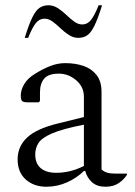

<svg xmlns="http://www.w3.org/2000/svg" viewBox="-20 -700 514 730"><path d="M156 10Q109 10 78 -17.5Q47 -45 47 -94Q47 -143 83 -177Q119 -211 202 -231L299 -255V-332Q299 -370 269.5 -395Q240 -420 204 -420Q164 -420 148 -401Q132 -382 132 -349V-316L127 -311H85Q70 -311 64.5 -315.5Q59 -320 59 -337Q59 -358 72 -380Q85 -402 111 -418Q139 -436 168.5 -448Q198 -460 228 -460Q266 -460 297 -449.5Q328 -439 347 -415Q366 -391 366 -351V-56Q374 -48 386 -44Q398 -40 417 -40H461L463 -38V-36Q453 -19 432.5 -4.5Q412 10 381 10Q349 10 330 -7Q311 -24 304 -50H299Q273 -24 235.5 -7Q198 10 156 10ZM114 -113Q114 -78 135 -60.5Q156 -43 194 -43Q219 -43 245 -49Q271 -55 299 -69V-226Q218 -210 178.5 -193Q139 -176 126.5 -156.5Q114 -137 114 -113ZM74 -556Q90 -608 103.5 -635Q117 -662 131.5 -671Q146 -680 164 -680Q183 -680 200 -669Q217 -658 232 -643.5Q247 -629 262 -618Q277 -607 293 -607Q312 -607 325.5 -623.5Q339 -640 355 -680H368Q352 -628 338.5 -601Q325 -574 310.5 -565Q296 -556 278 -556Q259 -556 242 -567Q225 -578 210 -592.5Q195 -607 180 -618Q165 -629 149 -629Q130 -629 116.5 -612.5Q103 -596 87 -556Z"/></svg>

Font: Spectral Light
Style: Regular
Weight: 300
Designer: Jean-Baptiste Levee
Foundry: Production Type
Version: Version 2.001